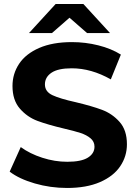

<svg xmlns="http://www.w3.org/2000/svg" viewBox="-20 -921 678 953"><path d="M28 -69 83 -191Q128 -158 190 -138Q252 -118 314 -118Q383 -118 416 -138.5Q449 -159 449 -193Q449 -218 429.5 -234.5Q410 -251 379.5 -261Q349 -271 297 -283Q217 -302 166 -321Q115 -340 78.5 -382Q42 -424 42 -494Q42 -555 75 -604.5Q108 -654 174.5 -683Q241 -712 337 -712Q404 -712 468 -696Q532 -680 580 -650L530 -527Q433 -582 336 -582Q268 -582 235.5 -560Q203 -538 203 -502Q203 -466 240.5 -448.5Q278 -431 355 -414Q435 -395 486 -376Q537 -357 573.5 -316Q610 -275 610 -205Q610 -145 576.5 -95.5Q543 -46 476 -17Q409 12 313 12Q230 12 152.5 -10.5Q75 -33 28 -69ZM412 -757 325 -833 238 -757H124L256 -901H394L526 -757Z"/></svg>

Font: Montserrat Alternates
Style: Bold
Weight: 700
Designer: Julieta Ulanovsky
Foundry: Julieta Ulanovsky
Version: Version 7.200